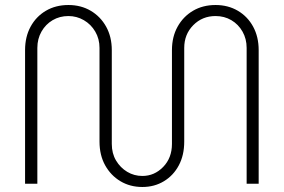

<svg xmlns="http://www.w3.org/2000/svg" viewBox="-20 -733 1132 766"><path d="M548 13Q499 13 460.5 -10Q422 -33 399.5 -73.5Q377 -114 377 -168V-542Q377 -578 360 -607Q343 -636 314.5 -652.5Q286 -669 253 -669Q218 -669 190 -652.5Q162 -636 145.5 -607Q129 -578 129 -542V0H80V-533Q80 -586 102 -626.5Q124 -667 163 -690Q202 -713 253 -713Q303 -713 342 -690Q381 -667 403.5 -626.5Q426 -586 426 -533V-159Q426 -121 443 -92.5Q460 -64 487.5 -47.5Q515 -31 548 -31Q596 -31 631 -67Q666 -103 666 -159V-533Q666 -586 688.5 -626.5Q711 -667 750 -690Q789 -713 840 -713Q890 -713 929 -690Q968 -667 990 -626.5Q1012 -586 1012 -533V0H964V-542Q964 -578 947.5 -607Q931 -636 903 -652.5Q875 -669 840 -669Q787 -669 751 -632.5Q715 -596 715 -542V-168Q715 -114 693.5 -73.5Q672 -33 634 -10Q596 13 548 13Z"/></svg>

Font: MuseoModerno ExtraLight
Style: Regular
Weight: 200
Designer: Pablo Cosgaya, Héctor Gatti, Marcela Romero, and the Authors of The MuseoModerno Project.
Foundry: Omnibus-Type Team
Version: Version 1.001